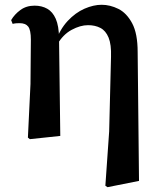

<svg xmlns="http://www.w3.org/2000/svg" viewBox="-20 -572 676 808"><path d="M97.4 7.1 108.3 -218.7 109.9 -404.9Q109.9 -445.6 98.7 -460.1Q87.6 -474.5 62.5 -474.5Q55.2 -474.5 48.3 -474Q41.4 -473.5 33.2 -471.5L26.9 -487.3Q41 -511.7 65.9 -529.9Q90.8 -548.2 125.5 -548.2Q156 -548.2 178.9 -535.2Q201.7 -522.3 214.7 -492.8Q227.7 -463.3 228.5 -411.7V-407.7L233.7 0L105.7 13.6ZM423.4 209.7 439.4 -18.9 447.2 -332.9Q448.9 -384.8 436.9 -413.9Q425 -442.9 402.5 -454.5Q380 -466.1 350.6 -466.1Q318 -466.1 281.5 -446.4Q244.9 -426.7 220.6 -384.4L209.8 -393.2H212.6Q231.9 -448.5 264.7 -483.7Q297.6 -518.8 335.6 -535.4Q373.7 -551.9 407.6 -551.9Q443.4 -551.9 478.2 -534.6Q513 -517.2 536.2 -474Q559.3 -430.9 559.3 -352.9L565 189.3L432.4 215.7Z"/></svg>

Font: Noto Serif JP
Style: Regular
Weight: 200
Designer: Ryoko NISHIZUKA 西塚涼子 (kana & ideographs); Frank Grießhammer (Latin, Greek & Cyrillic); Wenlong ZHANG 张文龙 (bopomofo); San
Foundry: Adobe
Version: Version 2.001;hotconv 1.1.0;makeotfexe 2.6.0